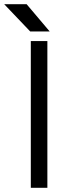

<svg xmlns="http://www.w3.org/2000/svg" viewBox="-54 -896 338 916"><path d="M90 -746H183L73 -876H-34ZM93 0H172V-700H93Z"/></svg>

Font: Unageo
Style: Regular
Weight: 400
Designer: Richard Sepsi
Foundry: Richard Sepsi
Version: Version 2.000